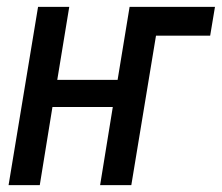

<svg xmlns="http://www.w3.org/2000/svg" viewBox="-20 -540 647 560"><path d="M5 0 91 -520H182L147 -307H323L358 -520H607L593 -436H435L363 0H272L309 -228H133L96 0Z"/></svg>

Font: Iosevka Medium Extended
Style: Italic
Weight: 500
Width: 7
Italic angle: -9°
Monospace: yes
Designer: Belleve Invis
Foundry: Belleve Invis
Version: Version 32.5.0; ttfautohint (v1.8.4)